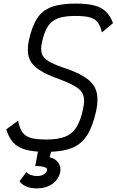

<svg xmlns="http://www.w3.org/2000/svg" viewBox="-20 -834 651 1072"><path d="M238 14Q168 14 124 2Q80 -10 54.5 -37.5Q29 -65 15 -112L81 -160Q89 -118 105 -95.5Q121 -73 152.5 -64Q184 -55 240 -55Q304 -55 344 -71Q384 -87 407.5 -125Q431 -163 444 -227Q454 -271 446 -299Q438 -327 407.5 -347Q377 -367 319 -389Q241 -416 198 -444.5Q155 -473 142 -512Q129 -551 141 -608Q158 -686 187 -731Q216 -776 267.5 -795Q319 -814 401 -814Q466 -814 506.5 -803.5Q547 -793 571.5 -769Q596 -745 611 -705L549 -653Q540 -691 524.5 -710.5Q509 -730 480 -737.5Q451 -745 399 -745Q340 -745 303.5 -731.5Q267 -718 246.5 -685.5Q226 -653 214 -596Q206 -559 213.5 -535Q221 -511 249 -493.5Q277 -476 329 -458Q413 -431 458.5 -400Q504 -369 517.5 -325.5Q531 -282 517 -215Q498 -129 466.5 -79Q435 -29 380.5 -7.5Q326 14 238 14ZM185 218Q152 218 126.5 207Q101 196 89 178L127 127Q136 137 152.5 143Q169 149 187 149Q209 149 224.5 139.5Q240 130 243 116Q246 105 228 99Q210 93 177 93L195 -5H270L257 44Q289 51 305.5 74.5Q322 98 316 128Q307 169 271.5 193.5Q236 218 185 218Z"/></svg>

Font: Victor Mono
Style: Italic
Weight: 400
Italic angle: -12°
Monospace: yes
Designer: Rune Bjørnerås
Version: Version 1.561;gftools[0.9.30]